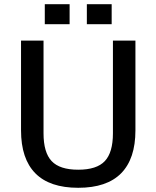

<svg xmlns="http://www.w3.org/2000/svg" viewBox="-20 -883 744 913"><path d="M80 -263V-690H187V-249Q187 -158 225.5 -117Q264 -76 352 -76Q440 -76 478.5 -117Q517 -158 517 -249V-690H624V-263Q624 -128 556 -59Q488 10 352 10Q216 10 148 -59Q80 -128 80 -263ZM193 -863H311V-768H193ZM393 -863H511V-768H393Z"/></svg>

Font: Mozilla Text BETA Medium
Style: Regular
Weight: 500
Designer: Studio DRAMA
Foundry: Studio DRAMA
Version: Version 0.100